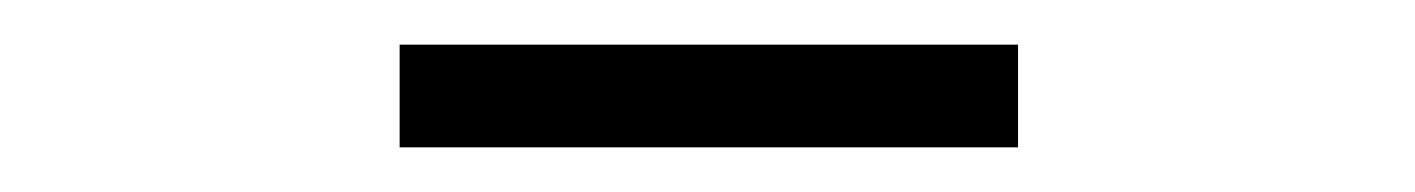

<svg xmlns="http://www.w3.org/2000/svg" viewBox="-20 -736 634 86"><path d="M159 -670H436V-716H159Z"/></svg>

Font: GenYoGothic2 TW L
Style: Regular
Weight: 300
Version: Version 2.100;PS 2.1;hotconv 16.6.51;makeotf.lib2.5.65220 DE